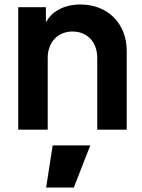

<svg xmlns="http://www.w3.org/2000/svg" viewBox="-20 -576 633 853"><path d="M192 0V-319C192 -390 238 -436 302 -436C367 -436 412 -390 412 -319V0H543V-350C543 -472 458 -556 338 -556C299 -556 266 -548 237 -531C214 -518 197 -500 184 -477V-544H61V0ZM308 257 381 70H214L185 257Z"/></svg>

Font: Plus Jakarta Sans
Style: Bold
Weight: 700
Designer: Gumpita Rahayu
Foundry: Tokotype
Version: Version 2.071;gftools[0.9.30]